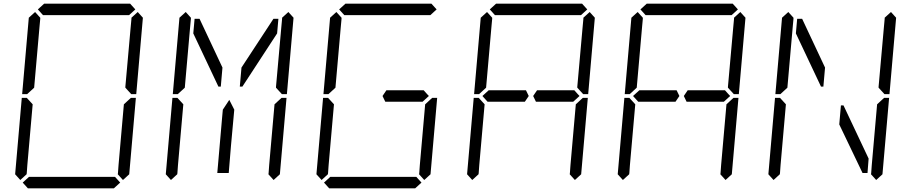

<svg xmlns="http://www.w3.org/2000/svg" viewBox="-20 -1020 4936 1040"><path d="M136 -924 170 -955 198 -924V-918L194 -875L165 -545L127 -510H100ZM124 -76 90 -45 62 -76 98 -490H125L157 -455L128 -125L125 -83ZM185 -969 219 -1000H685L713 -969L679 -938H658H477H415H234H213ZM631 -31 597 0H131L103 -31L137 -62H158H339H401H582H603ZM692 -924 726 -955 754 -924 718 -510H691L659 -545V-550L688 -875L692 -918ZM680 -76 646 -45 618 -76 619 -83 622 -125 651 -455 689 -490H716Z M1027 -839 1034 -918H1061L1185 -654L1176 -551H1163ZM952 -924 986 -955 1014 -924V-918L1010 -875L981 -545L943 -510H916ZM1219 -83H1157L1183 -382L1187 -426L1222 -479L1249 -426L1231 -229ZM940 -76 906 -45 878 -76 914 -490H941L973 -455L944 -125L941 -83ZM1461 -918H1488L1481 -839L1293 -551H1279L1288 -654ZM1508 -924 1542 -955 1570 -924 1534 -510H1507L1475 -545V-550L1504 -875L1508 -918ZM1496 -76 1462 -45 1434 -76 1435 -83 1438 -125 1467 -455 1505 -490H1532Z M1768 -924 1802 -955 1830 -924V-918L1826 -875L1797 -545L1759 -510H1732ZM1756 -76 1722 -45 1694 -76 1730 -490H1757L1789 -455L1760 -125L1757 -83ZM1817 -969 1851 -1000H2317L2345 -969L2311 -938H2290H2109H2047H1866H1845ZM2303 -500 2269 -469H2267H2264H2090H2088H2068H2067L2052 -500L2073 -531H2096H2219H2275L2291 -513ZM2263 -31 2229 0H1763L1735 -31L1769 -62H1790H1971H2033H2214H2235ZM2312 -76 2278 -45 2250 -76 2251 -83 2254 -125 2283 -455 2321 -490H2348Z M2829 -531 2844 -500 2823 -469H2822H2801H2800H2690H2626H2621L2593 -500L2627 -531H2632H2679H2806H2807H2828ZM2584 -924 2618 -955 2646 -924V-918L2642 -875L2613 -545L2575 -510H2548ZM2572 -76 2538 -45 2510 -76 2546 -490H2573L2605 -455L2576 -125L2573 -83ZM2633 -969 2667 -1000H3133L3161 -969L3127 -938H3106H2925H2863H2682H2661ZM3119 -500 3085 -469H3083H3080H2906H2904H2884H2883L2868 -500L2889 -531H2912H3035H3091L3107 -513ZM3140 -924 3174 -955 3202 -924 3166 -510H3139L3107 -545V-550L3136 -875L3140 -918ZM3128 -76 3094 -45 3066 -76 3067 -83 3070 -125 3099 -455 3137 -490H3164Z M3645 -531 3660 -500 3639 -469H3638H3617H3616H3506H3442H3437L3409 -500L3443 -531H3448H3495H3622H3623H3644ZM3400 -924 3434 -955 3462 -924V-918L3458 -875L3429 -545L3391 -510H3364ZM3388 -76 3354 -45 3326 -76 3362 -490H3389L3421 -455L3392 -125L3389 -83ZM3449 -969 3483 -1000H3949L3977 -969L3943 -938H3922H3741H3679H3498H3477ZM3935 -500 3901 -469H3899H3896H3722H3720H3700H3699L3684 -500L3705 -531H3728H3851H3907L3923 -513ZM3956 -924 3990 -955 4018 -924 3982 -510H3955L3923 -545V-550L3952 -875L3956 -918ZM3944 -76 3910 -45 3882 -76 3883 -83 3886 -125 3915 -455 3953 -490H3980Z M4291 -839 4298 -918H4325L4449 -654L4440 -551H4427ZM4216 -924 4250 -955 4278 -924V-918L4274 -875L4245 -545L4207 -510H4180ZM4204 -76 4170 -45 4142 -76 4178 -490H4205L4237 -455L4208 -125L4205 -83ZM4685 -161 4679 -83H4652L4526 -346L4535 -449H4549ZM4772 -924 4806 -955 4834 -924 4798 -510H4771L4739 -545V-550L4768 -875L4772 -918ZM4760 -76 4726 -45 4698 -76 4699 -83 4702 -125 4731 -455 4769 -490H4796Z"/></svg>

Font: DSEG14 Classic
Style: Light Italic
Weight: 300
Designer: Keshikan(Twitter:@keshinomi_88pro)
Version: Version 0.46